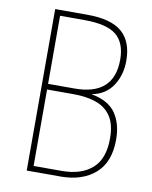

<svg xmlns="http://www.w3.org/2000/svg" viewBox="-81 -775 663 836"><g transform="rotate(10 250.0 -357.0)"><path d="M95 0V-714H237Q343 -714 391 -672Q439 -630 439 -546Q439 -482 407.5 -435Q376 -388 317 -377V-376Q392 -362 423.5 -316Q455 -270 455 -200Q455 -100 397.5 -50Q340 0 245 0ZM121 -388H238Q412 -388 412 -546Q412 -620 370 -654.5Q328 -689 228 -689H121ZM121 -25H245Q331 -25 379.5 -67.5Q428 -110 428 -200Q428 -262 404.5 -297.5Q381 -333 338.5 -348Q296 -363 238 -363H121Z"/></g></svg>

Font: Noto Sans Mono ExtraCondensed Thin
Style: Regular
Weight: 100
Width: 2
Designer: Monotype Design Team
Foundry: Monotype Imaging Inc.
Version: Version 2.014; ttfautohint (v1.8.4.7-5d5b)